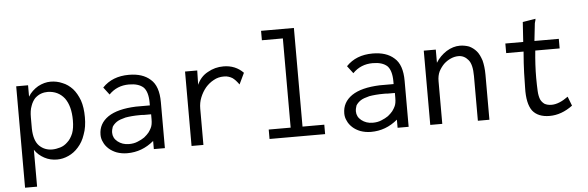

<svg xmlns="http://www.w3.org/2000/svg" viewBox="-51 -838 3603 1177"><g transform="rotate(-5 1750.0 -249.0)"><path d="M60 -457V167H134V-60C149 -37 169 -20 193 -7C217 6 243 12 271 12C295 12 318 7 342 -4C364 -14 385 -29 403 -50C421 -70 436 -95 446 -126C458 -157 463 -192 463 -232C463 -272 458 -307 448 -336C437 -365 423 -390 406 -409C388 -428 368 -443 344 -452C322 -462 297 -467 272 -467C246 -467 220 -460 194 -446C169 -431 148 -412 133 -387V-457ZM133 -190V-259C133 -287 136 -310 144 -330C150 -348 160 -364 170 -375C182 -386 194 -394 208 -399C222 -404 236 -406 249 -406C293 -405 327 -388 352 -356C376 -323 388 -278 388 -219C388 -187 384 -160 376 -139C367 -118 356 -100 342 -88C328 -74 313 -65 296 -60C279 -55 263 -52 246 -52C215 -52 188 -63 167 -84C146 -105 134 -141 133 -190Z M591 -403 626 -357C659 -391 700 -408 749 -408C789 -408 818 -399 838 -381C856 -363 866 -331 866 -286V-269H780C705 -266 648 -252 608 -225C569 -198 549 -162 549 -116C549 -101 552 -85 560 -70C566 -55 577 -41 590 -29C603 -17 620 -7 638 0C658 7 679 11 703 11C764 11 818 -9 867 -50V0H935V-283C935 -349 919 -396 886 -424C854 -453 810 -467 754 -467C686 -467 632 -446 591 -403ZM869 -214V-184C869 -161 866 -143 859 -130C856 -123 850 -114 843 -104C836 -95 826 -86 814 -76C802 -68 788 -60 772 -54C756 -47 738 -44 718 -44C691 -44 668 -52 649 -67C630 -82 621 -101 621 -122C621 -135 624 -146 628 -158C634 -168 643 -178 656 -187C669 -196 688 -202 711 -208C734 -212 764 -215 801 -215C809 -215 817 -215 826 -214H852Z M1099 -457V1H1172V-222C1172 -246 1176 -269 1185 -291C1194 -313 1205 -332 1220 -350C1234 -366 1251 -380 1270 -390C1289 -401 1310 -406 1332 -406C1344 -406 1354 -405 1362 -402C1371 -399 1378 -396 1386 -391C1392 -386 1399 -381 1405 -374C1411 -367 1418 -359 1425 -349L1458 -418C1426 -451 1385 -468 1336 -468C1301 -468 1269 -460 1238 -442C1208 -426 1186 -401 1172 -369L1174 -457Z M1585 -665V-607H1714V-58H1579V0H1921V-58H1787V-665Z M2091 -403 2126 -357C2159 -391 2200 -408 2249 -408C2289 -408 2318 -399 2338 -381C2356 -363 2366 -331 2366 -286V-269H2280C2205 -266 2148 -252 2108 -225C2069 -198 2049 -162 2049 -116C2049 -101 2052 -85 2060 -70C2066 -55 2077 -41 2090 -29C2103 -17 2120 -7 2138 0C2158 7 2179 11 2203 11C2264 11 2318 -9 2367 -50V0H2435V-283C2435 -349 2419 -396 2386 -424C2354 -453 2310 -467 2254 -467C2186 -467 2132 -446 2091 -403ZM2369 -214V-184C2369 -161 2366 -143 2359 -130C2356 -123 2350 -114 2343 -104C2336 -95 2326 -86 2314 -76C2302 -68 2288 -60 2272 -54C2256 -47 2238 -44 2218 -44C2191 -44 2168 -52 2149 -67C2130 -82 2121 -101 2121 -122C2121 -135 2124 -146 2128 -158C2134 -168 2143 -178 2156 -187C2169 -196 2188 -202 2211 -208C2234 -212 2264 -215 2301 -215C2309 -215 2317 -215 2326 -214H2352Z M2568 0H2642V-263C2642 -285 2646 -305 2654 -322C2663 -339 2674 -354 2686 -366C2700 -379 2714 -388 2730 -395C2746 -402 2762 -405 2777 -405C2800 -405 2820 -395 2836 -376C2853 -357 2861 -323 2861 -275V0H2932V-277C2932 -312 2928 -341 2922 -365C2914 -389 2905 -409 2892 -424C2879 -439 2864 -450 2847 -458C2830 -464 2811 -468 2791 -468C2763 -468 2736 -460 2708 -443C2682 -426 2659 -404 2642 -376V-457H2568Z M3188 -579 3180 -457H3070V-398H3177C3173 -349 3170 -305 3169 -268C3168 -231 3167 -200 3167 -176C3165 -111 3175 -64 3197 -34C3219 -6 3254 9 3302 9C3351 9 3398 -8 3444 -42L3422 -99C3385 -72 3351 -58 3320 -58C3302 -58 3288 -62 3277 -68C3266 -76 3258 -85 3252 -98C3247 -111 3243 -128 3242 -150C3241 -172 3240 -199 3240 -231C3240 -283 3243 -339 3249 -398H3399V-457H3249L3261 -565C3262 -568 3263 -571 3264 -576C3266 -581 3267 -586 3267 -592Z"/></g></svg>

Font: Inconsolatazi4
Style: Regular
Weight: 400
Designer: Raph Levien, Kirill Tkachev
Foundry: Cyreal
Version: Version 1.013